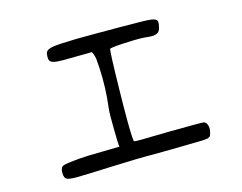

<svg xmlns="http://www.w3.org/2000/svg" viewBox="-92 -769 1185 941"><g transform="rotate(-15 500.0 -298.0)"><path d="M359.4 -625Q445.3 -626 582 -625.5Q718.8 -625 737.3 -622.1Q761.7 -619.1 768.1 -611.3Q774.4 -603.5 769.5 -581.1Q765.6 -556.6 752 -548.8Q735.4 -539.1 699.2 -543.9Q669.9 -547.9 603.5 -544.9Q513.7 -541 509.8 -535.2Q504.9 -527.3 501.5 -335.9Q498 -144.5 502 -91.8Q502.9 -74.2 503.9 -70.8Q504.9 -67.4 509.8 -66.4Q517.6 -64.5 681.6 -68.4Q848.6 -70.3 859.4 -68.4Q870.1 -65.4 875 -53.7Q885.7 -30.3 871.1 4.9L858.4 12.7L830.1 15.6Q643.6 19.5 584 19.5Q499 18.6 362.3 24.4Q225.6 30.3 188.5 30.3Q150.4 30.3 138.7 23.9Q127 17.6 126 -2.9Q124 -31.2 137.7 -41Q148.4 -47.9 227.5 -54.7Q257.8 -57.6 342.8 -58.6L429.7 -60.5L428.7 -66.4Q426.8 -72.3 425.8 -148.4Q423.8 -223.6 427.7 -257.8Q440.4 -357.4 434.6 -460Q432.6 -495.1 431.2 -505.9Q429.7 -516.6 423.8 -532.2L418.9 -543L341.8 -542Q263.7 -540 237.8 -543Q211.9 -545.9 206.1 -557.6Q202.1 -564.5 202.6 -578.6Q203.1 -592.8 206.1 -599.6Q212.9 -613.3 242.2 -618.2Q271.5 -623 359.4 -625Z"/></g></svg>

Font: JasonHandwriting4
Style: Regular
Weight: 400
Version: Version 1.01.21